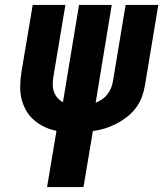

<svg xmlns="http://www.w3.org/2000/svg" viewBox="-20 -755 659 775"><path d="M170 0 208 -227Q182 -232 159 -243Q136 -254 117 -270.5Q98 -287 85.5 -309Q73 -331 67 -355.5Q61 -380 61.5 -407Q62 -434 66 -461L112 -735H244L195 -443Q193 -428 193 -413Q193 -398 198 -384Q203 -370 212.5 -359.5Q222 -349 234 -342L299 -735H431L366 -340Q380 -346 392.5 -354.5Q405 -363 414 -375Q423 -387 428.5 -400.5Q434 -414 436 -428L487 -735H619L565 -410Q561 -386 552.5 -363Q544 -340 528.5 -319.5Q513 -299 492.5 -283Q472 -267 449.5 -255.5Q427 -244 403 -236.5Q379 -229 355 -226L317 0Z"/></svg>

Font: Iosevka Curly Heavy Extended
Style: Italic
Weight: 900
Width: 7
Italic angle: -9°
Monospace: yes
Designer: Belleve Invis
Foundry: Belleve Invis
Version: Version 11.1.0; ttfautohint (v1.8.3)